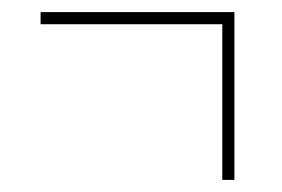

<svg xmlns="http://www.w3.org/2000/svg" viewBox="-20 -396 465 317"><path d="M347 -99V-356H47V-376H367V-99Z"/></svg>

Font: Noto Serif Display ExtraCondensed
Style: Regular
Weight: 400
Width: 2
Designer: Monotype Design Team
Foundry: Monotype Imaging Inc.
Version: Version 2.009